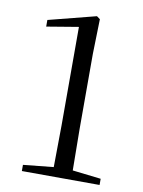

<svg xmlns="http://www.w3.org/2000/svg" viewBox="-84 -796 639 856"><g transform="rotate(10 235.5 -368.5)"><path d="M75 0 427 1V-27L298 -42L296 -230V-569L300 -727L285 -738L70 -683V-653L214 -677V-230L212 -42L75 -28Z"/></g></svg>

Font: Noto Serif CJK TC
Style: Regular
Weight: 400
Designer: Ryoko NISHIZUKA 西塚涼子 (kana & ideographs); Frank Grießhammer (Latin, Greek & Cyrillic); Wenlong ZHANG 张文龙 (bopomofo); San
Foundry: Adobe
Version: Version 2.001;hotconv 1.1.0;makeotfexe 2.6.0